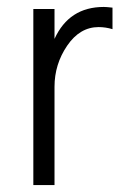

<svg xmlns="http://www.w3.org/2000/svg" viewBox="-20 -533 354 553"><path d="M137 0H76V-507H137V-421Q179 -513 279 -513Q286 -513 304 -511V-449Q284 -455 264 -455Q210 -455 173.5 -401.5Q137 -348 137 -283Z"/></svg>

Font: Hind Jalandhar Light
Style: Regular
Weight: 300
Designer: Namrata Goyal
Foundry: Indian Type Foundry
Version: Version 0.702;PS 1.0;hotconv 1.0.81;makeotf.lib2.5.63406